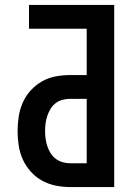

<svg xmlns="http://www.w3.org/2000/svg" viewBox="-20 -755 540 775"><path d="M263 0Q233 0 204 -6Q175 -12 149.5 -26Q124 -40 104 -62.5Q84 -85 72 -111.5Q60 -138 55.5 -167.5Q51 -197 51 -226Q51 -255 55.5 -284.5Q60 -314 72 -341Q84 -368 104 -390Q124 -412 149.5 -426.5Q175 -441 204 -446.5Q233 -452 263 -452H330V-639H97V-735H441V0ZM263 -96H330V-356H263Q247 -356 232 -352Q217 -348 204.5 -338.5Q192 -329 184 -315.5Q176 -302 171 -287.5Q166 -273 164 -257.5Q162 -242 162 -226Q162 -211 164 -195.5Q166 -180 171 -165Q176 -150 184 -137Q192 -124 204.5 -114.5Q217 -105 232 -100.5Q247 -96 263 -96Z"/></svg>

Font: Iosevka SS04
Style: Bold
Weight: 700
Monospace: yes
Designer: Belleve Invis
Foundry: Belleve Invis
Version: Version 19.0.0; ttfautohint (v1.8.4)